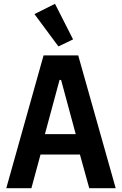

<svg xmlns="http://www.w3.org/2000/svg" viewBox="-20 -989 640 1009"><path d="M449 0 400 -177H193L145 0H13L209 -698H391L588 0ZM301 -569H293L216 -284H378ZM161 -915 269 -969 364 -782 287 -745Z"/></svg>

Font: IBM Plex Mono SmBld
Style: Regular
Weight: 600
Monospace: yes
Designer: Mike Abbink, Paul van der Laan, Pieter van Rosmalen
Foundry: Bold Monday
Version: Version 2.3